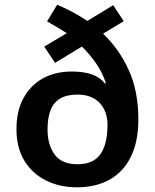

<svg xmlns="http://www.w3.org/2000/svg" viewBox="-20 -786 659 816"><path d="M223 -766Q258 -751 290.5 -733.5Q323 -716 351 -697L461 -764L506 -696L418 -643Q487 -577 527.5 -487.5Q568 -398 568 -278Q568 -185 536.5 -120.5Q505 -56 446.5 -23Q388 10 307 10Q233 10 174.5 -19.5Q116 -49 83 -104Q50 -159 50 -237Q50 -315 80 -369.5Q110 -424 162.5 -453Q215 -482 285 -482Q336 -482 371 -469.5Q406 -457 426 -431L430 -433Q415 -478 388.5 -516.5Q362 -555 328 -588L214 -519L168 -588L264 -645Q245 -657 223.5 -670Q202 -683 180 -695ZM309 -384Q264 -384 236 -367.5Q208 -351 195 -318Q182 -285 182 -236Q182 -171 212 -129.5Q242 -88 309 -88Q377 -88 407 -131Q437 -174 437 -257Q437 -282 429 -305.5Q421 -329 405.5 -346.5Q390 -364 366 -374Q342 -384 309 -384Z"/></svg>

Font: Noto Sans Syriac Eastern SemiBold
Style: Regular
Weight: 600
Designer: Patrick Giasson and the Monotype Design Team
Foundry: Monotype Imaging Inc.
Version: Version 3.001